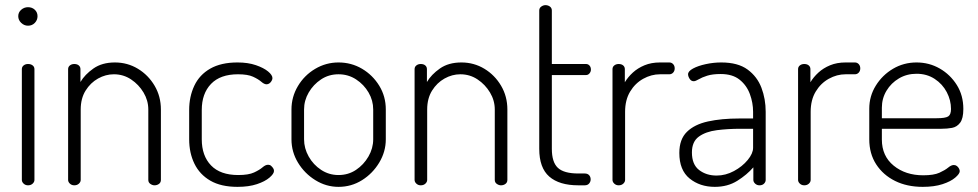

<svg xmlns="http://www.w3.org/2000/svg" viewBox="-20 -721 3805 747"><path d="M89 0Q79 0 72 -6.5Q65 -13 65 -21V-452Q65 -461 72 -466.5Q79 -472 89 -472Q100 -472 107 -466.5Q114 -461 114 -452V-21Q114 -13 107 -6.5Q100 0 89 0ZM89 -621Q74 -621 62.5 -632Q51 -643 51 -658Q51 -673 62.5 -683Q74 -693 89 -693Q105 -693 115.5 -683Q126 -673 126 -658Q126 -643 115.5 -632Q105 -621 89 -621Z M269 0Q259 0 252 -6.5Q245 -13 245 -21V-452Q245 -461 252 -466.5Q259 -472 269 -472Q280 -472 286.5 -466.5Q293 -461 293 -452V-402Q310 -431 343.5 -454.5Q377 -478 427 -478Q476 -478 516.5 -453.5Q557 -429 581.5 -387.5Q606 -346 606 -295V-21Q606 -11 598.5 -5.5Q591 0 581 0Q573 0 565 -5.5Q557 -11 557 -21V-295Q557 -330 538.5 -361Q520 -392 490 -412Q460 -432 423 -432Q391 -432 361.5 -415.5Q332 -399 313 -368.5Q294 -338 294 -295V-21Q294 -13 287 -6.5Q280 0 269 0Z M904 6Q840 6 798.5 -18Q757 -42 736.5 -84Q716 -126 716 -179V-293Q716 -345 736 -387.5Q756 -430 798 -454Q840 -478 904 -478Q945 -478 975.5 -467.5Q1006 -457 1023 -443Q1040 -429 1040 -417Q1040 -412 1036.5 -406Q1033 -400 1028 -396.5Q1023 -393 1017 -393Q1008 -393 996.5 -403Q985 -413 964.5 -422.5Q944 -432 906 -432Q837 -432 801 -394.5Q765 -357 765 -293V-179Q765 -115 801 -77.5Q837 -40 907 -40Q947 -40 968.5 -50Q990 -60 1001.5 -70Q1013 -80 1023 -80Q1030 -80 1034.5 -76Q1039 -72 1042.5 -67Q1046 -62 1046 -56Q1046 -45 1028.5 -30Q1011 -15 979.5 -4.5Q948 6 904 6Z M1297 6Q1249 6 1207 -20Q1165 -46 1139.5 -88Q1114 -130 1114 -179V-295Q1114 -344 1139 -386Q1164 -428 1206 -453Q1248 -478 1297 -478Q1347 -478 1388.5 -453.5Q1430 -429 1455.5 -387.5Q1481 -346 1481 -295V-179Q1481 -131 1455.5 -88.5Q1430 -46 1388.5 -20Q1347 6 1297 6ZM1297 -40Q1335 -40 1365 -60Q1395 -80 1413.5 -112Q1432 -144 1432 -179V-295Q1432 -330 1414 -361Q1396 -392 1365.5 -412Q1335 -432 1297 -432Q1259 -432 1229 -412Q1199 -392 1181 -361Q1163 -330 1163 -295V-179Q1163 -144 1181 -112Q1199 -80 1229.5 -60Q1260 -40 1297 -40Z M1617 0Q1607 0 1600 -6.5Q1593 -13 1593 -21V-452Q1593 -461 1600 -466.5Q1607 -472 1617 -472Q1628 -472 1634.5 -466.5Q1641 -461 1641 -452V-402Q1658 -431 1691.5 -454.5Q1725 -478 1775 -478Q1824 -478 1864.5 -453.5Q1905 -429 1929.5 -387.5Q1954 -346 1954 -295V-21Q1954 -11 1946.5 -5.5Q1939 0 1929 0Q1921 0 1913 -5.5Q1905 -11 1905 -21V-295Q1905 -330 1886.5 -361Q1868 -392 1838 -412Q1808 -432 1771 -432Q1739 -432 1709.5 -415.5Q1680 -399 1661 -368.5Q1642 -338 1642 -295V-21Q1642 -13 1635 -6.5Q1628 0 1617 0Z M2230 0Q2156 0 2117 -34Q2078 -68 2078 -142V-680Q2078 -690 2086 -695.5Q2094 -701 2102 -701Q2112 -701 2119.5 -695.5Q2127 -690 2127 -680V-472H2260Q2268 -472 2273.5 -466Q2279 -460 2279 -450Q2279 -442 2273.5 -435.5Q2268 -429 2260 -429H2127V-142Q2127 -90 2150.5 -68Q2174 -46 2230 -46H2255Q2266 -46 2272 -39.5Q2278 -33 2278 -23Q2278 -14 2272 -7Q2266 0 2255 0Z M2387 0Q2377 0 2370 -6.5Q2363 -13 2363 -21V-452Q2363 -461 2370 -466.5Q2377 -472 2387 -472Q2398 -472 2404.5 -466.5Q2411 -461 2411 -452V-401Q2423 -421 2442 -438.5Q2461 -456 2487.5 -467Q2514 -478 2548 -478H2584Q2593 -478 2599 -471.5Q2605 -465 2605 -455Q2605 -445 2599 -438.5Q2593 -432 2584 -432H2548Q2514 -432 2482.5 -414.5Q2451 -397 2431.5 -364.5Q2412 -332 2412 -286V-21Q2412 -13 2405 -6.5Q2398 0 2387 0Z M2761 6Q2703 6 2663 -26.5Q2623 -59 2623 -126Q2623 -179 2652.5 -208Q2682 -237 2734.5 -248.5Q2787 -260 2856 -260H2910V-286Q2910 -321 2897.5 -355Q2885 -389 2857.5 -411Q2830 -433 2784 -433Q2752 -433 2731.5 -426.5Q2711 -420 2698.5 -412.5Q2686 -405 2679 -405Q2669 -405 2663 -414.5Q2657 -424 2657 -432Q2657 -444 2676.5 -454.5Q2696 -465 2726 -471.5Q2756 -478 2786 -478Q2851 -478 2888.5 -450.5Q2926 -423 2942.5 -379.5Q2959 -336 2959 -286V-21Q2959 -13 2952.5 -6.5Q2946 0 2935 0Q2925 0 2918 -6.5Q2911 -13 2911 -21V-70Q2886 -41 2848.5 -17.5Q2811 6 2761 6ZM2768 -38Q2803 -38 2835.5 -55.5Q2868 -73 2889 -98.5Q2910 -124 2910 -146V-220H2861Q2812 -220 2769 -214.5Q2726 -209 2699 -189.5Q2672 -170 2672 -128Q2672 -81 2700 -59.5Q2728 -38 2768 -38Z M3109 0Q3099 0 3092 -6.5Q3085 -13 3085 -21V-452Q3085 -461 3092 -466.5Q3099 -472 3109 -472Q3120 -472 3126.5 -466.5Q3133 -461 3133 -452V-401Q3145 -421 3164 -438.5Q3183 -456 3209.5 -467Q3236 -478 3270 -478H3306Q3315 -478 3321 -471.5Q3327 -465 3327 -455Q3327 -445 3321 -438.5Q3315 -432 3306 -432H3270Q3236 -432 3204.5 -414.5Q3173 -397 3153.5 -364.5Q3134 -332 3134 -286V-21Q3134 -13 3127 -6.5Q3120 0 3109 0Z M3570 6Q3509 6 3462.5 -17Q3416 -40 3389 -81.5Q3362 -123 3362 -179V-298Q3362 -347 3387.5 -388Q3413 -429 3454.5 -453.5Q3496 -478 3546 -478Q3595 -478 3636 -454.5Q3677 -431 3702.5 -390.5Q3728 -350 3728 -297Q3728 -260 3715.5 -243.5Q3703 -227 3684 -223.5Q3665 -220 3643 -220H3411V-178Q3411 -114 3457 -76.5Q3503 -39 3572 -39Q3613 -39 3635 -49Q3657 -59 3669 -69Q3681 -79 3691 -79Q3698 -79 3703 -75Q3708 -71 3711 -65.5Q3714 -60 3714 -55Q3714 -45 3696.5 -30Q3679 -15 3647 -4.5Q3615 6 3570 6ZM3411 -261H3624Q3658 -261 3669 -268Q3680 -275 3680 -297Q3680 -331 3663.5 -362.5Q3647 -394 3616.5 -414Q3586 -434 3546 -434Q3508 -434 3477.5 -416Q3447 -398 3429 -368Q3411 -338 3411 -302Z"/></svg>

Font: Dosis Light
Style: Regular
Weight: 300
Designer: EdgarTolentino, PabloImpallari, IginoMarini
Foundry: EdgarTolentino, PabloImpallari, IginoMarini
Version: Version 3.001; ttfautohint (v1.8.2)